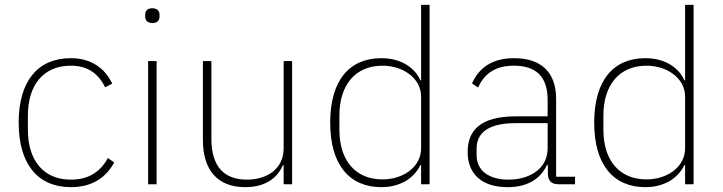

<svg xmlns="http://www.w3.org/2000/svg" viewBox="-20 -760 2981 792"><path d="M272 12C362 12 418 -29 451 -90L425 -108C394 -52 347 -19 272 -19C158 -19 95 -100 95 -225V-283C95 -408 158 -489 272 -489C342 -489 385 -457 414 -400L443 -415C413 -478 357 -520 272 -520C137 -520 57 -427 57 -254C57 -82 137 12 272 12Z M609 -665C630 -665 638 -677 638 -691V-700C638 -714 629 -726 608 -726C587 -726 579 -714 579 -700V-691C579 -677 588 -665 609 -665ZM591 0H626V-508H591Z M1150 0H1185V-508H1150V-148C1150 -60 1077 -19 999 -19C905 -19 852 -72 852 -188V-508H817V-182C817 -56 880 12 991 12C1081 12 1128 -32 1146 -78H1150Z M1717 0H1752V-740H1717V-429H1714C1692 -478 1638 -520 1553 -520C1421 -520 1342 -428 1342 -254C1342 -81 1421 12 1553 12C1638 12 1691 -31 1714 -79H1717ZM1558 -20C1445 -20 1380 -99 1380 -225V-283C1380 -409 1445 -489 1558 -489C1643 -489 1717 -437 1717 -362V-148C1717 -71 1643 -20 1558 -20Z M2352 0V-31H2274V-352C2274 -460 2214 -520 2101 -520C2007 -520 1955 -478 1927 -416L1952 -399C1980 -460 2027 -489 2100 -489C2191 -489 2239 -444 2239 -348V-280H2106C1960 -280 1909 -220 1909 -133C1909 -41 1969 12 2074 12C2162 12 2212 -27 2236 -79H2240V-42C2241 -15 2254 0 2283 0ZM2077 -19C2000 -19 1946 -54 1946 -120V-148C1946 -211 1994 -252 2106 -252H2239V-148C2239 -64 2165 -19 2077 -19Z M2806 0H2841V-740H2806V-429H2803C2781 -478 2727 -520 2642 -520C2510 -520 2431 -428 2431 -254C2431 -81 2510 12 2642 12C2727 12 2780 -31 2803 -79H2806ZM2647 -20C2534 -20 2469 -99 2469 -225V-283C2469 -409 2534 -489 2647 -489C2732 -489 2806 -437 2806 -362V-148C2806 -71 2732 -20 2647 -20Z"/></svg>

Font: IBM Plex Thai Looped ExtraLight
Style: Regular
Weight: 200
Designer: Mike Abbink, Paul van der Laan, Pieter van Rosmalen, Ben Mitchell, Mark Frömberg
Foundry: Bold Monday
Version: Version 1.0